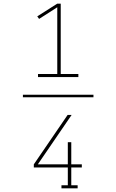

<svg xmlns="http://www.w3.org/2000/svg" viewBox="-20 -868 640 1056"><path d="M189 -444V-461H295V-828L195 -764L185 -778L295 -848H314V-461H411V-444ZM106 -333V-347H494V-333ZM318 168V151H353V53H166V36L352 -236H374L188 36H353V-86H372V36H430V53H372V151H407V168Z"/></svg>

Font: Iosevka HT Thin Extended
Style: Regular
Weight: 100
Width: 7
Monospace: yes
Designer: Belleve Invis
Foundry: Belleve Invis
Version: Version 32.3.0; ttfautohint (v1.8.4)